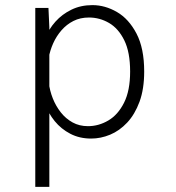

<svg xmlns="http://www.w3.org/2000/svg" viewBox="-20 -531 690 751"><path d="M118 200V-500H169.5L173 -424.5V200ZM336.5 11Q291 11 255 -7.8Q219 -26.5 194 -57.2Q169 -88 156 -125.2Q143 -162.5 143 -199L171 -207.5Q174.5 -176.5 186.5 -146.2Q198.5 -116 217.8 -91.5Q237 -67 263.8 -52.2Q290.5 -37.5 324 -37.5Q366 -37.5 403.8 -59.8Q441.5 -82 465.2 -129.2Q489 -176.5 489 -251Q489 -327 466.2 -373.2Q443.5 -419.5 406.8 -441Q370 -462.5 328 -462.5Q294 -462.5 267.2 -449Q240.5 -435.5 220.5 -412.5Q200.5 -389.5 188 -361.5Q175.5 -333.5 170.5 -304.5L143.5 -312.5Q143.5 -347.5 157.2 -382.5Q171 -417.5 197 -446.5Q223 -475.5 259.5 -493.2Q296 -511 341.5 -511Q391 -511 437.5 -484Q484 -457 514 -399.5Q544 -342 544 -251Q544 -183 525.8 -133.2Q507.5 -83.5 477.5 -51.5Q447.5 -19.5 410.8 -4.2Q374 11 336.5 11Z"/></svg>

Font: Trispace Thin ExtraLight
Style: Regular
Weight: 250
Version: Version 1.210